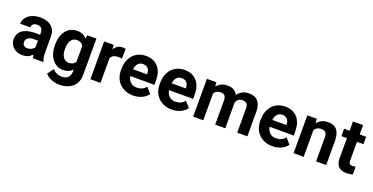

<svg xmlns="http://www.w3.org/2000/svg" viewBox="-28 -1533 5057 2602"><g transform="rotate(20 2501.0 -232.0)"><path d="M371.8 0Q361.7 -19.6 357.2 -48.9Q304.3 10.1 219.6 10.1Q139.5 10.1 86.9 -36.3Q34.3 -82.6 34.3 -153.1Q34.3 -239.8 98.5 -286.1Q162.7 -332.5 284.1 -333H351.1V-364.2Q351.1 -402 331.7 -424.7Q312.3 -447.4 270.5 -447.4Q233.8 -447.4 212.8 -429.7Q191.9 -412.1 191.9 -381.4H46.3Q46.3 -428.7 75.6 -469Q104.8 -509.3 158.2 -532.2Q211.6 -555.2 278.1 -555.2Q378.8 -555.2 438 -504.5Q497.2 -453.9 497.2 -362.2V-125.9Q497.7 -48.4 518.9 -8.6V0ZM251.4 -101.3Q283.6 -101.3 310.8 -115.6Q338 -130 351.1 -154.2V-247.9H296.7Q187.4 -247.9 180.4 -172.3L179.8 -163.7Q179.8 -136.5 199 -118.9Q218.1 -101.3 251.4 -101.3Z M587.9 -276.6Q587.9 -402 647.6 -478.6Q707.3 -555.2 808.6 -555.2Q898.2 -555.2 948.1 -493.7L954.2 -545.1H1086.1V-18.1Q1086.1 53.4 1053.7 106.3Q1021.2 159.2 962.2 186.9Q903.3 214.6 824.2 214.6Q764.2 214.6 707.3 190.7Q650.4 166.8 621.2 129L685.6 40.3Q740.1 101.3 817.6 101.3Q875.6 101.3 907.8 70.3Q940.1 39.3 940.1 -17.6V-46.9Q889.7 10.1 807.6 10.1Q709.3 10.1 648.6 -66.8Q587.9 -143.6 587.9 -270.5ZM733.5 -266Q733.5 -191.9 763.2 -149.9Q792.9 -107.8 844.8 -107.8Q911.3 -107.8 940.1 -157.7V-386.9Q910.8 -436.8 845.8 -436.8Q793.5 -436.8 763.5 -394Q733.5 -351.1 733.5 -266Z M1504.3 -408.6Q1474.6 -412.6 1451.9 -412.6Q1369.3 -412.6 1343.6 -356.7V0H1198V-545.1H1335.5L1339.5 -480.1Q1383.4 -555.2 1461 -555.2Q1485.1 -555.2 1506.3 -548.6Z M1815.6 10.1Q1695.7 10.1 1620.4 -63.5Q1545.1 -137 1545.1 -259.4V-273.6Q1545.1 -355.7 1576.8 -420.4Q1608.6 -485.1 1666.8 -520.2Q1724.9 -555.2 1799.5 -555.2Q1911.3 -555.2 1975.6 -484.6Q2039.8 -414.1 2039.8 -284.6V-225.2H1692.7Q1699.7 -171.8 1735.3 -139.5Q1770.8 -107.3 1825.2 -107.3Q1909.3 -107.3 1956.7 -168.3L2028.2 -88.2Q1995.5 -41.8 1939.5 -15.9Q1883.6 10.1 1815.6 10.1ZM1799 -437.3Q1755.7 -437.3 1728.7 -408.1Q1701.8 -378.8 1694.2 -324.4H1896.7V-336Q1895.7 -384.4 1870.5 -410.8Q1845.3 -437.3 1799 -437.3Z M2373.3 10.1Q2253.4 10.1 2178.1 -63.5Q2102.8 -137 2102.8 -259.4V-273.6Q2102.8 -355.7 2134.5 -420.4Q2166.2 -485.1 2224.4 -520.2Q2282.6 -555.2 2357.2 -555.2Q2469 -555.2 2533.2 -484.6Q2597.5 -414.1 2597.5 -284.6V-225.2H2250.4Q2257.4 -171.8 2292.9 -139.5Q2328.5 -107.3 2382.9 -107.3Q2467 -107.3 2514.4 -168.3L2585.9 -88.2Q2553.1 -41.8 2497.2 -15.9Q2441.3 10.1 2373.3 10.1ZM2356.7 -437.3Q2313.4 -437.3 2286.4 -408.1Q2259.4 -378.8 2251.9 -324.4H2454.4V-336Q2453.4 -384.4 2428.2 -410.8Q2403 -437.3 2356.7 -437.3Z M2816.6 -545.1 2821.2 -484.1Q2879.1 -555.2 2977.8 -555.2Q3083.1 -555.2 3122.4 -472Q3179.8 -555.2 3286.1 -555.2Q3374.8 -555.2 3418.1 -503.5Q3461.5 -451.9 3461.5 -348.1V0H3315.4V-347.6Q3315.4 -394 3297.2 -415.4Q3279.1 -436.8 3233.2 -436.8Q3167.8 -436.8 3142.6 -374.3L3143.1 0H2997.5V-347.1Q2997.5 -394.5 2978.8 -415.6Q2960.2 -436.8 2915.4 -436.8Q2853.4 -436.8 2825.7 -385.4V0H2680.1V-545.1Z M3824.2 10.1Q3704.3 10.1 3629 -63.5Q3553.7 -137 3553.7 -259.4V-273.6Q3553.7 -355.7 3585.4 -420.4Q3617.1 -485.1 3675.3 -520.2Q3733.5 -555.2 3808.1 -555.2Q3919.9 -555.2 3984.1 -484.6Q4048.4 -414.1 4048.4 -284.6V-225.2H3701.3Q3708.3 -171.8 3743.8 -139.5Q3779.3 -107.3 3833.8 -107.3Q3917.9 -107.3 3965.2 -168.3L4036.8 -88.2Q4004 -41.8 3948.1 -15.9Q3892.2 10.1 3824.2 10.1ZM3807.6 -437.3Q3764.2 -437.3 3737.3 -408.1Q3710.3 -378.8 3702.8 -324.4H3905.3V-336Q3904.3 -384.4 3879.1 -410.8Q3853.9 -437.3 3807.6 -437.3Z M4265 -545.1 4269.5 -482.1Q4328 -555.2 4426.2 -555.2Q4512.8 -555.2 4555.2 -504.3Q4597.5 -453.4 4598.5 -352.1V0H4452.9V-348.6Q4452.9 -395 4432.7 -415.9Q4412.6 -436.8 4365.7 -436.8Q4304.3 -436.8 4273.6 -384.4V0H4128V-545.1Z M4883.1 -679.1V-545.1H4976.3V-438.3H4883.1V-166.2Q4883.1 -136 4894.7 -122.9Q4906.3 -109.8 4939 -109.8Q4963.2 -109.8 4981.9 -113.4V-3Q4939 10.1 4893.7 10.1Q4740.6 10.1 4737.5 -144.6V-438.3H4657.9V-545.1H4737.5V-679.1Z"/></g></svg>

Font: Vazir FD
Style: Bold
Weight: 700
Foundry: DejaVu fonts team - Redesigned by Saber Rastikerdar
Version: Version 21.10;October 20, 2019;FontCreator 12.0.0.2547 64-bi